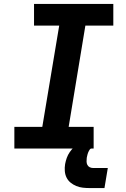

<svg xmlns="http://www.w3.org/2000/svg" viewBox="-20 -755 640 976"><path d="M53 0V-110H195L281 -625H153V-735H556V-625H414L329 -110H456V0ZM436 201Q418 201 400.5 199Q383 197 367.5 190.5Q352 184 339 173.5Q326 163 318.5 148Q311 133 309.5 115Q308 97 311 79Q314 63 319.5 47.5Q325 32 335 17.5Q345 3 358 -8.5Q371 -20 387 -27Q403 -34 419 -36.5Q435 -39 451 -39L445 0Q440 0 437 4Q434 8 432 12Q430 16 428 20.5Q426 25 425 29.5Q424 34 423 38Q422 42 421 47Q420 56 420 65.5Q420 75 424 83Q428 91 436 95Q444 99 453 99H528L511 201Z"/></svg>

Font: Iosevka Curly XBdEx
Style: Italic
Weight: 800
Width: 7
Italic angle: -9°
Monospace: yes
Designer: Belleve Invis
Foundry: Belleve Invis
Version: Version 11.1.0; ttfautohint (v1.8.3)